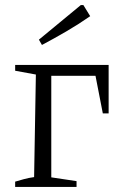

<svg xmlns="http://www.w3.org/2000/svg" viewBox="-20 -740 470 760"><path d="M410 -483V-291H387L358 -440H183V-38L283 -23V0H40V-21Q57 -26 75 -31Q93 -36 115 -39L122 -445L40 -460V-483ZM146 -562 134 -583 300 -720H310L337 -676Q291 -644 243 -616Q195 -588 146 -562Z"/></svg>

Font: Piazzolla 24pt Light
Style: Regular
Weight: 300
Designer: Juan Pablo del Peral
Foundry: Huerta Tipografica
Version: Version 2.005